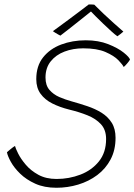

<svg xmlns="http://www.w3.org/2000/svg" viewBox="-20 -860 618 884"><path d="M240 4.5Q184 4.5 142.5 -14.2Q101 -33 73 -60.2Q45 -87.5 30 -114.8Q15 -142 12 -159Q15.5 -162 20 -166Q24.5 -170 29.8 -174.2Q35 -178.5 39.8 -182Q44.5 -185.5 49 -188Q51.5 -177.5 63.5 -153.2Q75.5 -129 98.5 -101.8Q121.5 -74.5 156.8 -55.2Q192 -36 240.5 -36Q298 -36 350.2 -56Q402.5 -76 435.5 -117Q468.5 -158 468.5 -220Q468.5 -262 445 -287.8Q421.5 -313.5 383 -329Q344.5 -344.5 298.5 -355.5Q254.5 -366.5 220.5 -383.8Q186.5 -401 166.8 -428.2Q147 -455.5 147 -495.5Q147 -556.5 178.5 -596Q210 -635.5 261.8 -655Q313.5 -674.5 375 -674.5Q433 -674.5 478 -656.8Q523 -639 549.5 -617.8Q576 -596.5 578.5 -585.5Q575 -579 565 -567.2Q555 -555.5 549.5 -551.5Q545 -562 525 -582.8Q505 -603.5 465.8 -620.5Q426.5 -637.5 363 -637.5Q316.5 -637.5 277 -622.5Q237.5 -607.5 213.5 -577.5Q189.5 -547.5 189.5 -503Q189.5 -467 207.8 -446Q226 -425 253.2 -413.2Q280.5 -401.5 307.5 -394Q345.5 -383.5 382 -371.2Q418.5 -359 447.8 -340.8Q477 -322.5 494.5 -294.8Q512 -267 512 -225.5Q512 -169 489.2 -126Q466.5 -83 427.8 -54Q389 -25 340.2 -10.2Q291.5 4.5 240 4.5ZM414 -838.5Q433 -819 456.5 -797Q480 -775 503.8 -753.5Q527.5 -732 548 -714.5Q540 -707.5 533.5 -702.5Q527 -697.5 520.5 -693Q509.5 -700.5 492 -716.5Q474.5 -732.5 455 -751Q435.5 -769.5 419.5 -785.8Q403.5 -802 395.5 -810.5H403Q399.5 -807.5 382.5 -794Q365.5 -780.5 342.5 -762.2Q319.5 -744 296.8 -726Q274 -708 258 -696Q255 -697.5 248 -701.2Q241 -705 233.8 -709.5Q226.5 -714 223.5 -716.5Q252.5 -737.5 287.2 -763.2Q322 -789 350.5 -810.5Q379 -832 388.5 -839.5Q392 -839.5 396.2 -839.5Q400.5 -839.5 405 -839.2Q409.5 -839 414 -838.5Z"/></svg>

Font: Grandstander Thin Thin
Style: Italic
Weight: 250
Italic angle: -15°
Version: Version 1.200